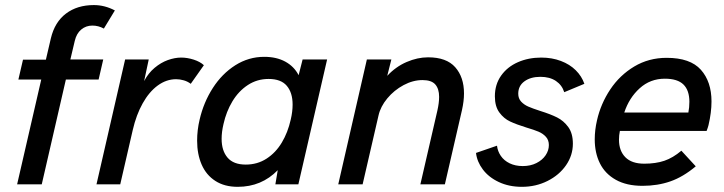

<svg xmlns="http://www.w3.org/2000/svg" viewBox="-20 -720 2827 750"><path d="M141.1 -409.2H51.8L69.8 -486.8H159.2L178.7 -570.3Q193.8 -633.8 237.8 -667Q281.7 -700.2 346.7 -700.2Q389.2 -700.2 428.7 -679.2L385.7 -608.4Q364.3 -620.1 340.8 -620.1Q315.9 -620.1 297.4 -604.7Q278.8 -589.4 272 -560.1L254.9 -487.8H383.3L365.2 -409.2H237.3L143.1 0H46.9Z M468.8 -487.8H561L543 -403.3Q559.1 -434.1 583.7 -454.8Q608.4 -475.6 635.7 -485.4Q663.1 -495.1 687.5 -495.1Q711.4 -495.1 736.6 -487.1Q761.7 -479 776.4 -465.3L725.1 -392.6Q712.9 -401.9 697.8 -406.2Q682.6 -410.6 668 -410.6Q629.9 -410.6 596.2 -386Q562.5 -361.3 537.4 -316.4Q512.2 -271.5 498.5 -211.9L449.7 0H356.9Z M1257.8 -487.8 1145.5 0H1055.7L1064.9 -55.2Q1001.5 9.8 908.7 9.8Q856.9 9.8 821.3 -13.2Q785.6 -36.1 767.8 -76.9Q750 -117.7 750 -170.4Q750 -211.9 759.8 -252.9Q775.4 -320.3 811.3 -376.2Q847.2 -432.1 899.2 -465.1Q951.2 -498 1012.2 -498Q1060.1 -498 1094.5 -479.2Q1128.9 -460.4 1146.5 -426.3L1162.1 -487.8ZM1123 -311.5Q1123 -357.9 1100.3 -384.8Q1077.6 -411.6 1029.3 -411.6Q984.4 -411.6 948.2 -387.9Q912.1 -364.3 887.9 -324.2Q863.8 -284.2 853 -235.4Q845.7 -204.6 845.7 -177.7Q845.7 -131.3 868.9 -104.2Q892.1 -77.1 939.9 -77.1Q985.4 -77.1 1021.2 -100.3Q1057.1 -123.5 1080.8 -163.1Q1104.5 -202.6 1115.7 -252.9Q1123 -283.7 1123 -311.5Z M1413.1 -487.8H1508.8L1492.7 -423.8Q1525.9 -459.5 1568.4 -477.8Q1610.8 -496.1 1652.3 -496.1Q1724.1 -496.1 1758.3 -457.3Q1792.5 -418.5 1792.5 -355Q1792.5 -325.7 1784.7 -290.5L1717.8 0H1622.1L1688.5 -288.1Q1695.3 -317.9 1695.3 -341.8Q1695.3 -373 1680.4 -390.1Q1665.5 -407.2 1630.4 -407.2Q1593.3 -407.2 1556.4 -387.5Q1519.5 -367.7 1492.9 -335.7Q1466.3 -303.7 1458.5 -268.6L1396.5 0H1301.3Z M1839.4 -122.6 1921.4 -150.9Q1923.8 -129.4 1936.3 -111.1Q1948.7 -92.8 1970.9 -82Q1993.2 -71.3 2022 -71.3Q2052.2 -71.3 2075.4 -83Q2098.6 -94.7 2111.3 -113.5Q2124 -132.3 2124 -153.3Q2124 -172.9 2112.5 -185.5Q2101.1 -198.2 2083.7 -205.6Q2066.4 -212.9 2036.6 -221.7Q1997.1 -233.9 1972.7 -245.4Q1948.2 -256.8 1930.7 -280.5Q1913.1 -304.2 1913.1 -343.8Q1913.1 -390.1 1937.5 -424.6Q1961.9 -459 2003.2 -477.1Q2044.4 -495.1 2094.2 -495.1Q2136.2 -495.1 2170.9 -481.9Q2205.6 -468.8 2229 -445.6Q2252.4 -422.4 2262.7 -392.6L2184.1 -359.9Q2175.3 -387.7 2151.4 -403.8Q2127.4 -419.9 2090.8 -419.9Q2052.7 -419.9 2028.6 -402.3Q2004.4 -384.8 2004.4 -354Q2004.4 -335.4 2015.6 -323.2Q2026.9 -311 2043.5 -303.7Q2060.1 -296.4 2090.3 -286.6Q2130.9 -273.9 2156.2 -261.2Q2181.6 -248.5 2199.7 -223.9Q2217.8 -199.2 2217.8 -158.7Q2217.8 -113.3 2191.2 -74.7Q2164.6 -36.1 2118.9 -13.2Q2073.2 9.8 2018.6 9.8Q1968.3 9.8 1928.7 -8.8Q1889.2 -27.3 1866.2 -57.9Q1843.3 -88.4 1839.4 -122.6Z M2303.2 -175.8Q2303.2 -211.9 2312 -250Q2326.7 -314.9 2363.8 -370.6Q2400.9 -426.3 2457.5 -460.2Q2514.2 -494.1 2584 -494.1Q2676.3 -494.1 2717.8 -447.5Q2759.3 -400.9 2759.3 -323.7Q2759.3 -280.8 2747.6 -231Q2745.1 -221.2 2740.2 -208.5H2401.4Q2397.9 -191.4 2397.9 -174.3Q2397.9 -130.9 2422.9 -105.7Q2447.8 -80.6 2496.6 -80.6Q2541.5 -80.6 2575.2 -92Q2608.9 -103.5 2641.6 -131.3L2697.8 -70.3Q2648.4 -28.8 2598.6 -11.5Q2548.8 5.9 2489.7 5.9Q2427.7 5.9 2385.7 -17.6Q2343.8 -41 2323.5 -81.8Q2303.2 -122.6 2303.2 -175.8ZM2668.9 -280.3Q2672.9 -300.3 2672.9 -322.3Q2672.9 -367.2 2649.7 -389.9Q2626.5 -412.6 2577.1 -412.6Q2520 -412.6 2478.8 -375.2Q2437.5 -337.9 2418.5 -280.3Z"/></svg>

Font: Acari Sans Medium
Style: Italic
Weight: 500
Italic angle: -13°
Designer: Alfredo Marco Pradil and Stefan Peev
Foundry: Hanken Design Co.
Version: Version 1.045